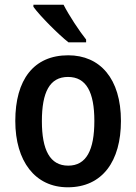

<svg xmlns="http://www.w3.org/2000/svg" viewBox="-20 -786 579 816"><path d="M250 -766H122V-757C150 -718 228 -640 271 -606H346V-618C317 -654 273 -721 250 -766ZM494 -272C494 -452 405 -551 270 -551C123 -551 45 -447 45 -272C45 -101 129 10 268 10C416 10 494 -102 494 -272ZM158 -271C158 -394 191 -459 269 -459C347 -459 381 -394 381 -272C381 -148 347 -82 270 -82C192 -82 158 -149 158 -271Z"/></svg>

Font: Noto Sans UI SemiCondensed Medium
Style: Regular
Weight: 500
Width: 4
Designer: Monotype Design Team
Foundry: Monotype Imaging Inc.
Version: Version 1.901